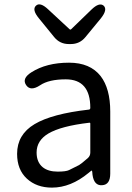

<svg xmlns="http://www.w3.org/2000/svg" viewBox="-20 -843 604 876"><path d="M217 13Q147 13 102.5 -28Q58 -69 58 -141Q58 -229 137.5 -276.5Q217 -324 386 -343Q392 -344 392 -351Q392 -481 280 -481Q203 -481 163 -454Q119 -425 99 -455Q79 -485 123 -513Q192 -557 295 -557Q391 -557 439 -496Q483 -439 483 -334V-51Q483 0 446 2Q409 5 402 -46L401 -58Q400 -65 398.5 -65Q397 -65 384 -54Q303 13 217 13ZM243 -60Q281 -60 295 -67Q318 -78 341 -90Q350 -95 381 -122Q392 -132 392 -147V-279Q392 -284 387 -283Q259 -268 201 -234Q147 -202 147 -147Q147 -103 175 -80Q200 -60 243 -60ZM294 -642Q253 -642 227 -674L157 -760Q125 -799 144 -817Q163 -835 200 -800L297 -710Q301 -706 305 -710L397 -799Q433 -834 453 -817Q472 -799 440 -759L370 -674Q344 -642 303 -642Z"/></svg>

Font: Resource Han Rounded CN
Style: Regular
Weight: 400
Designer: Cyano Hao (round all glyphs); Ryoko NISHIZUKA  (kana, bopomofo & ideographs); Paul D. Hunt (Latin, Greek & Cyrillic); Sa
Foundry: Cyano Hao
Version: 0.990